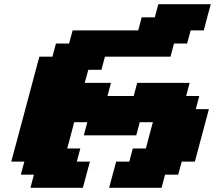

<svg xmlns="http://www.w3.org/2000/svg" viewBox="-20 -895 1040 915"><path d="M500 0H750L766.6 -62.5H829.1L846.2 -125H908.7Q919.9 -166.5 942.1 -249.8Q964.4 -333 975.6 -375H913.1L929.7 -437.5H867.2L883.8 -500H633.8L617.2 -437.5H492.2L508.8 -500H383.8L400.9 -562.5H463.4L480 -625H792.5L809.1 -687.5H871.6L888.7 -750H951.2Q956.5 -770.5 967.5 -812.5Q978.5 -854.5 984.4 -875H734.4L717.8 -812.5H655.3L638.7 -750H326.2L309.1 -687.5H246.6L230 -625H167.5Q145.5 -542 100.8 -375Q56.2 -208 33.7 -125H96.2L79.1 -62.5H141.6L125 0H375Q380.4 -21 391.6 -62.5Q402.8 -104 408.7 -125H346.2L362.8 -187.5H300.3Q306.2 -208 317.1 -249.8Q328.1 -291.5 333.5 -312.5H396L379.4 -250H629.4L646 -312.5H708.5Q702.6 -292 691.7 -250.2Q680.7 -208.5 675.3 -187.5H612.8L596.2 -125H533.7Q527.8 -104 516.8 -62.5Q505.9 -21 500 0Z"/></svg>

Font: Faithful 32x
Style: BoldOblique
Weight: 400
Foundry: Faithful Resource Pack
Version: Version 1.0; January 27, 2023